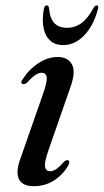

<svg xmlns="http://www.w3.org/2000/svg" viewBox="-20 -664 375 694"><path d="M161.5 -45Q171 -45 182.5 -52.2Q194 -59.5 211.5 -79.5Q221 -87.5 226.5 -84.5Q234.5 -79.5 226 -64.5Q206 -31 174 -11Q142 9 102 9Q61 9 48.2 -17Q35.5 -43 55.5 -95.5L134.5 -321.5Q151 -367.5 148.8 -384.2Q146.5 -401 130.5 -401Q120.5 -401 108.2 -393.2Q96 -385.5 77.5 -365Q67 -358 61.5 -360.5Q52.5 -365 62 -378Q86 -414.5 119.8 -436.2Q153.5 -458 188 -458Q225.5 -458 240.2 -431Q255 -404 233.5 -346L154.5 -119Q139.5 -76 143 -60.5Q146.5 -45 161.5 -45ZM221.6 -563.5Q251.1 -563.5 274.5 -580.5Q297.9 -597.5 317.7 -635Q323.1 -644.5 329 -644.5Q338.3 -644.5 333.7 -629.5Q316.8 -569 283.3 -535Q249.8 -501 208.1 -501Q166.4 -501 147.4 -535Q128.5 -569 138.1 -629.5Q140.3 -644.5 149.5 -644.5Q155.8 -644.5 157.1 -635Q160.5 -596.5 176.9 -580Q193.3 -563.5 221.6 -563.5Z"/></svg>

Font: Fraunces 72pt
Style: Italic
Weight: 400
Italic angle: -16°
Version: Version 1.000;[b76b70a41]